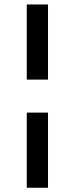

<svg xmlns="http://www.w3.org/2000/svg" viewBox="-20 -687 340 873"><path d="M101.7 -325V-666.7H198.3V-325ZM101.7 166.7V-175H198.3V166.7Z"/></svg>

Font: Familjen Grotesk SemiBold
Style: Italic
Weight: 600
Italic angle: -9.46201°
Designer: Anders Wikstroem, Jonas Baeckman, Matilda Gysing, Kristian Moeller
Foundry: Familjen STHLM AB
Version: Version 2.002